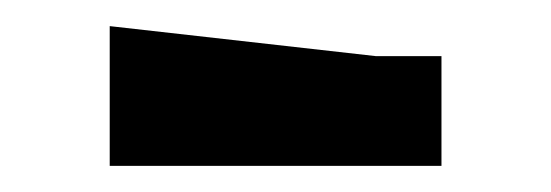

<svg xmlns="http://www.w3.org/2000/svg" viewBox="-20 -991 422 147"><path d="M64 -864V-971L268 -948H318V-864Z"/></svg>

Font: BackOut Medium
Style: Regular
Weight: 500
Designer: Frank Adebiaye
Foundry: Velvetyne Type Foundry
Version: Version 2.000;hotconv 1.0.109;makeotfexe 2.5.65596